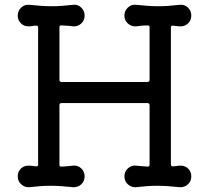

<svg xmlns="http://www.w3.org/2000/svg" viewBox="-20 -757 872 801"><path d="M734 -66Q752 -66 765 -53.5Q778 -41 778 -21Q778 -1 764 12Q750 25 730 24Q702 21 679.5 19.5Q657 18 635 18Q615 18 594 19.5Q573 21 547 24Q528 25 513.5 12Q499 -1 499 -21Q499 -41 513.5 -54.5Q528 -68 547 -66Q558 -65 570 -64Q582 -63 595 -62H597Q604 -62 604 -70V-318Q604 -327 595 -327H237Q228 -327 228 -318V-70Q228 -62 235 -62Q248 -62 260.5 -63.5Q273 -65 285 -66Q305 -68 319 -54.5Q333 -41 333 -21Q333 -1 319 12Q305 25 285 24Q257 21 234.5 19.5Q212 18 190 18Q170 18 149 19.5Q128 21 102 24Q83 25 68.5 12Q54 -1 54 -21Q54 -41 67 -53.5Q80 -66 98 -66Q106 -66 114 -65Q122 -64 130 -63H132Q139 -63 139 -71V-642Q139 -650 132 -650Q123 -650 115 -648.5Q107 -647 98 -647Q80 -647 67 -660Q54 -673 54 -692Q54 -712 68.5 -725.5Q83 -739 102 -737Q131 -734 153 -732.5Q175 -731 197 -731Q217 -731 238 -732.5Q259 -734 285 -737Q305 -739 319 -725.5Q333 -712 333 -692Q333 -672 319 -659Q305 -646 285 -647Q274 -649 261.5 -649.5Q249 -650 237 -651H235Q228 -651 228 -643V-424Q228 -415 237 -415H595Q604 -415 604 -424V-643Q604 -651 597 -651Q584 -651 571.5 -650Q559 -649 547 -647Q528 -646 513.5 -659Q499 -672 499 -692Q499 -712 513.5 -725.5Q528 -739 547 -737Q576 -734 598 -732.5Q620 -731 642 -731Q662 -731 683 -732.5Q704 -734 730 -737Q750 -739 764 -725.5Q778 -712 778 -692Q778 -673 765 -660Q752 -647 734 -647Q726 -647 718 -648Q710 -649 702 -650H700Q693 -650 693 -642V-71Q693 -63 701 -63Q709 -63 717 -64.5Q725 -66 734 -66Z"/></svg>

Font: Kiwi Maru Medium
Style: Regular
Weight: 500
Designer: Hiroki-Chan
Version: Version 1.100